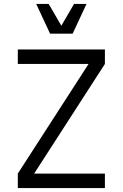

<svg xmlns="http://www.w3.org/2000/svg" viewBox="-20 -950 620 970"><path d="M70 -73 452 -665V-627H70V-700H510V-627L128 -35V-73H510V0H70ZM163 -930H226L290 -820L354 -930H417L347 -780H233Z"/></svg>

Font: Uncut Sans Variable
Style: Regular
Weight: 400
Designer: Kasper Nordkvist
Foundry: UNCUT.wtf
Version: Version 1.304;Glyphs 3.2 (3246)